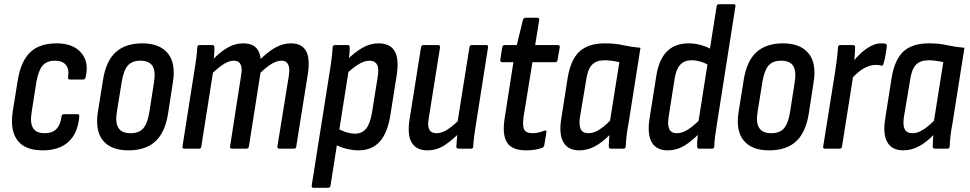

<svg xmlns="http://www.w3.org/2000/svg" viewBox="-20 -703 4586 908"><path d="M182 8Q98 8 62.5 -39.5Q27 -87 40 -174L64 -324Q79 -414 123 -456Q167 -498 248 -498Q325 -498 363.5 -454Q402 -410 385 -338Q382 -327 374 -327H311Q299 -327 302 -338Q308 -376 291.5 -396Q275 -416 241 -416Q201 -416 181.5 -393Q162 -370 152 -315L130 -175Q121 -123 136 -98Q151 -73 191 -73Q228 -73 247 -93Q266 -113 271 -152Q272 -163 282 -163H346Q356 -163 355 -152Q348 -73 304 -32.5Q260 8 182 8Z M587 8Q505 8 467 -38.5Q429 -85 443 -174L467 -324Q481 -414 527 -456Q573 -498 653 -498Q734 -498 773 -451.5Q812 -405 798 -316L775 -167Q761 -77 715 -34.5Q669 8 587 8ZM597 -73Q637 -73 657 -95.5Q677 -118 686 -171L708 -312Q717 -367 701 -391.5Q685 -416 644 -416Q605 -416 585 -393.5Q565 -371 556 -318L533 -176Q524 -124 540 -98.5Q556 -73 597 -73Z M852 0Q841 0 843 -10L899 -367Q905 -402 908.5 -430.5Q912 -459 913 -479Q914 -490 923 -490H984Q994 -490 994 -479Q994 -467 993.5 -454Q993 -441 991 -426Q1027 -462 1060.5 -480Q1094 -498 1131 -498Q1205 -498 1213 -424Q1249 -460 1284 -479Q1319 -498 1357 -498Q1407 -498 1427 -462.5Q1447 -427 1436 -354L1381 -10Q1380 0 1370 0H1301Q1291 0 1292 -11L1346 -345Q1357 -416 1311 -416Q1290 -416 1266 -402Q1242 -388 1212 -359L1157 -10Q1155 0 1145 0H1077Q1066 0 1068 -10L1120 -345Q1133 -416 1086 -416Q1065 -416 1041.5 -402Q1018 -388 987 -359L932 -10Q931 0 921 0Z M1676 8Q1648 8 1616 0Q1584 -8 1563 -22L1574 -97Q1592 -86 1615 -78.5Q1638 -71 1659 -71Q1692 -71 1711 -94Q1730 -117 1739 -169L1766 -338Q1773 -379 1763 -397.5Q1753 -416 1726 -416Q1703 -416 1674 -398Q1645 -380 1611 -347L1616 -415Q1657 -456 1694 -477Q1731 -498 1770 -498Q1825 -498 1846.5 -461Q1868 -424 1856 -347L1827 -164Q1814 -76 1776.5 -34Q1739 8 1676 8ZM1463 185Q1453 185 1454 175L1540 -369Q1546 -405 1549 -432Q1552 -459 1553 -479Q1554 -490 1564 -490H1624Q1634 -490 1634 -479Q1634 -463 1631.5 -438Q1629 -413 1627 -398L1629 -371L1543 175Q1541 185 1532 185Z M2000 8Q1950 8 1927.5 -28Q1905 -64 1917 -139L1971 -479Q1973 -490 1982 -490H2051Q2062 -490 2061 -479L2008 -146Q2001 -108 2010 -90.5Q2019 -73 2045 -73Q2070 -73 2098.5 -92Q2127 -111 2160 -145L2157 -79Q2120 -41 2083 -16.5Q2046 8 2000 8ZM2149 0Q2138 0 2138 -10Q2139 -29 2141.5 -53.5Q2144 -78 2146 -96L2143 -121L2200 -479Q2202 -490 2211 -490H2279Q2290 -490 2288 -479L2232 -123Q2226 -87 2222.5 -59.5Q2219 -32 2218 -10Q2218 0 2208 0Z M2468 8Q2401 8 2377.5 -29.5Q2354 -67 2367 -146L2408 -409H2355Q2345 -409 2346 -420L2355 -479Q2358 -490 2366 -490H2424L2453 -609Q2457 -619 2464 -619H2521Q2531 -619 2530 -609L2511 -490H2617Q2629 -490 2627 -479L2617 -420Q2615 -409 2606 -409H2498L2456 -150Q2450 -106 2459.5 -89.5Q2469 -73 2498 -73Q2514 -73 2527.5 -76.5Q2541 -80 2554 -85Q2566 -89 2564 -77L2554 -16Q2553 -8 2544 -4Q2529 2 2509 5Q2489 8 2468 8Z M2720 8Q2666 8 2644 -31Q2622 -70 2635 -146L2664 -331Q2678 -420 2720 -459Q2762 -498 2841 -498Q2888 -498 2926 -489.5Q2964 -481 3009 -477L2953 -123Q2946 -87 2943 -59.5Q2940 -32 2939 -10Q2939 0 2928 0H2869Q2859 0 2859 -10Q2859 -23 2860 -36.5Q2861 -50 2862 -64Q2829 -30 2793.5 -11Q2758 8 2720 8ZM2764 -73Q2786 -73 2811 -88Q2836 -103 2865 -132L2909 -409Q2893 -413 2874 -415.5Q2855 -418 2839 -418Q2800 -418 2779.5 -396.5Q2759 -375 2752 -324L2723 -151Q2717 -113 2726 -93Q2735 -73 2764 -73Z M3138 8Q3084 8 3062 -30.5Q3040 -69 3052 -144L3084 -345Q3096 -422 3134.5 -460Q3173 -498 3236 -498Q3267 -498 3296.5 -489.5Q3326 -481 3349 -467L3337 -392Q3293 -418 3250 -418Q3217 -418 3197.5 -397.5Q3178 -377 3171 -334L3142 -150Q3136 -111 3145.5 -92Q3155 -73 3182 -73Q3207 -73 3234.5 -91Q3262 -109 3297 -144L3294 -79Q3253 -36 3216.5 -14Q3180 8 3138 8ZM3286 0Q3277 0 3277 -10Q3276 -29 3279 -54Q3282 -79 3284 -96L3282 -121L3369 -673Q3371 -683 3380 -683H3450Q3460 -683 3458 -673L3371 -120Q3365 -84 3361.5 -56Q3358 -28 3358 -11Q3358 0 3348 0Z M3617 8Q3535 8 3497 -38.5Q3459 -85 3473 -174L3497 -324Q3511 -414 3557 -456Q3603 -498 3683 -498Q3764 -498 3803 -451.5Q3842 -405 3828 -316L3805 -167Q3791 -77 3745 -34.5Q3699 8 3617 8ZM3627 -73Q3667 -73 3687 -95.5Q3707 -118 3716 -171L3738 -312Q3747 -367 3731 -391.5Q3715 -416 3674 -416Q3635 -416 3615 -393.5Q3595 -371 3586 -318L3563 -176Q3554 -124 3570 -98.5Q3586 -73 3627 -73Z M3882 0Q3871 0 3873 -10L3930 -367Q3935 -403 3938.5 -430.5Q3942 -458 3943 -479Q3944 -490 3954 -490H4014Q4024 -490 4024 -479Q4024 -461 4021.5 -435Q4019 -409 4016 -391L4018 -364L3962 -10Q3960 0 3951 0ZM4004 -327 4012 -410Q4031 -433 4053 -453Q4075 -473 4099 -485.5Q4123 -498 4147 -498Q4155 -498 4159.5 -497.5Q4164 -497 4168 -496Q4174 -494 4174 -485Q4172 -466 4168 -443.5Q4164 -421 4158 -401Q4155 -390 4147 -393Q4141 -395 4135 -395.5Q4129 -396 4121 -396Q4102 -396 4081.5 -387.5Q4061 -379 4041.5 -363.5Q4022 -348 4004 -327Z M4252 8Q4198 8 4176 -31Q4154 -70 4167 -146L4196 -331Q4210 -420 4252 -459Q4294 -498 4373 -498Q4420 -498 4458 -489.5Q4496 -481 4541 -477L4485 -123Q4478 -87 4475 -59.5Q4472 -32 4471 -10Q4471 0 4460 0H4401Q4391 0 4391 -10Q4391 -23 4392 -36.5Q4393 -50 4394 -64Q4361 -30 4325.5 -11Q4290 8 4252 8ZM4296 -73Q4318 -73 4343 -88Q4368 -103 4397 -132L4441 -409Q4425 -413 4406 -415.5Q4387 -418 4371 -418Q4332 -418 4311.5 -396.5Q4291 -375 4284 -324L4255 -151Q4249 -113 4258 -93Q4267 -73 4296 -73Z"/></svg>

Font: Sofia Sans Condensed SemiBold
Style: Italic
Weight: 600
Italic angle: -9°
Version: Version 4.100